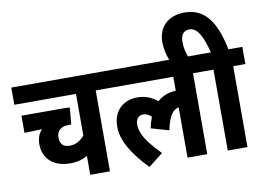

<svg xmlns="http://www.w3.org/2000/svg" viewBox="-91 -1039 1647 1199"><g transform="rotate(-10 732.5 -440.0)"><path d="M593 -513V-622H0V-513H391V-249C366 -220 337 -201 296 -201C256 -201 236 -224 236 -261C236 -305 259 -330 316 -330H329L338 -436C327 -437 307 -438 289 -438H32V-329L144 -333C123 -312 111 -280 111 -243C111 -151 176 -92 281 -92C326 -92 360 -102 391 -120V0H516V-513Z M580 -513H1008V-424C963 -423 923 -408 891 -379C851 -410 814 -425 761 -425C691 -425 609 -382 609 -266C609 -177 666 -85 764 16L856 -56C776 -139 734 -195 734 -259C734 -290 750 -314 782 -314C802 -314 818 -305 833 -290C825 -269 818 -246 813 -220L926 -188C945 -285 977 -314 1008 -319V0H1133V-513H1210V-622H580Z M1004 -615H1123C1112 -644 1102 -676 1102 -716C1102 -761 1121 -787 1158 -787C1208 -787 1239 -726 1266 -622H1198V-513H1263V0H1388V-513H1465V-622H1377C1343 -786 1284 -896 1146 -896C1042 -896 978 -833 978 -738C978 -697 987 -655 1004 -615Z"/></g></svg>

Font: Noto Sans Devanagari Condensed
Style: Bold
Weight: 700
Width: 3
Designer: Jelle Bosma - Monotype Design Team
Foundry: Monotype Imaging Inc.
Version: Version 2.004